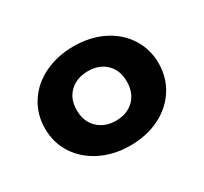

<svg xmlns="http://www.w3.org/2000/svg" viewBox="-81 -862 590 555"><g transform="rotate(-30 213.5 -584.5)"><path d="M24 -585Q24 -632 48.5 -670Q73 -708 116.5 -729Q160 -750 214 -750Q268 -750 311 -729Q354 -708 378.5 -670Q403 -632 403 -585Q403 -537 378.5 -499Q354 -461 311 -440Q268 -419 214 -419Q160 -419 116.5 -440.5Q73 -462 48.5 -499.5Q24 -537 24 -585ZM297 -585Q297 -623 274 -645Q251 -667 214 -667Q177 -667 153.5 -645Q130 -623 130 -585Q130 -547 153.5 -524.5Q177 -502 214 -502Q251 -502 274 -524.5Q297 -547 297 -585Z"/></g></svg>

Font: CMG Sans
Style: Bold
Weight: 700
Designer: Julieta Ulanovsky
Foundry: Julieta Ulanovsky
Version: Version 7.200